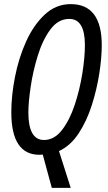

<svg xmlns="http://www.w3.org/2000/svg" viewBox="-20 -744 527 934"><path d="M324 170 267 -9Q323 -35 362.5 -95Q402 -155 426.5 -232Q451 -309 463 -386Q475 -463 475 -524Q475 -724 324 -724Q252 -724 197.5 -673Q143 -622 107 -542Q71 -462 53 -370.5Q35 -279 35 -198Q35 9 172 9Q182 9 188 8L232 170ZM118 -197Q118 -245 129 -320.5Q140 -396 163.5 -472.5Q187 -549 225 -600.5Q263 -652 317 -652Q393 -652 393 -525Q393 -465 380.5 -386.5Q368 -308 343.5 -234Q319 -160 281.5 -111.5Q244 -63 194 -63Q118 -63 118 -197Z"/></svg>

Font: Noto Sans Display Condensed
Style: Italic
Weight: 400
Width: 3
Designer: Monotype Design team
Foundry: Monotype Imaging Inc.
Version: 1.000